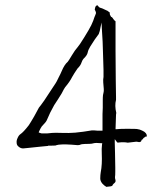

<svg xmlns="http://www.w3.org/2000/svg" viewBox="-20 -706 626 749"><path d="M413.1 -640.6Q413.1 -640.6 417 -638.7Q418 -637.7 420.9 -633.8Q421.9 -630.9 424.8 -628.9Q425.8 -627.9 425.8 -627L430.7 -623V-507.8Q431.6 -450.2 431.6 -392.6Q431.6 -376 432.1 -360.4Q432.6 -344.7 432.6 -328.1V-324.2Q432.6 -318.4 432.6 -316.4Q426.8 -293.9 433.6 -265.6Q432.6 -262.7 432.6 -258.8V-257.8L430.7 -202.1H436.5Q442.4 -202.1 449.2 -203.1Q474.6 -204.1 509.8 -203.1Q513.7 -203.1 521.5 -201.2H522.5Q529.3 -199.2 537.1 -195.3Q543.9 -192.4 548.8 -186.5Q552.7 -181.6 552.7 -176.8Q551.8 -174.8 551.8 -172.9H546.9L543.9 -169.9Q540 -168.9 536.1 -162.1L533.2 -161.1L532.2 -159.2Q531.2 -155.3 529.3 -153.3Q527.3 -152.3 522.5 -151.4Q521.5 -151.4 519.5 -152.3Q515.6 -153.3 511.7 -153.3Q482.4 -150.4 478.5 -149.4Q462.9 -152.3 446.3 -150.4Q438.5 -148.4 436.5 -151.4L427.7 -163.1V-148.4Q427.7 -136.7 428.7 -109.4Q428.7 -81.1 429.7 -52.7V-37.1Q429.7 -20.5 428.7 -16.6Q427.7 -12.7 430.7 -2.9Q431.6 2.9 428.7 5.9Q420.9 11.7 418 18.6Q414.1 21.5 398.4 22.5H396.5L395.5 23.4Q385.7 17.6 378.9 9.8Q371.1 0 371.1 -9.8Q371.1 -16.6 371.6 -22.9Q372.1 -29.3 373 -34.2Q378.9 -63.5 377 -106.4Q376 -127 377.9 -141.6L378.9 -147.5H373Q366.2 -147.5 355.5 -148.4Q348.6 -148.4 337.9 -145.5Q331.1 -144.5 312.5 -144.5Q297.9 -144.5 291 -140.6H290Q286.1 -138.7 259.8 -141.6Q215.8 -144.5 199.2 -139.6V-138.7Q195.3 -137.7 168 -137.7L167 -136.7Q165 -136.7 136.7 -133.8Q94.7 -128.9 89.8 -128.9Q86.9 -128.9 70.3 -127Q60.5 -127 52.7 -133.8Q44.9 -139.6 44.9 -149.4Q43.9 -158.2 48.8 -168Q52.7 -177.7 59.6 -182.6Q71.3 -190.4 91.8 -216.8Q98.6 -226.6 113.3 -252Q126 -275.4 131.8 -286.1Q134.8 -289.1 152.3 -313.5Q155.3 -318.4 170.9 -341.8Q194.3 -377.9 197.3 -381.8Q200.2 -385.7 209 -404.3Q215.8 -417 220.7 -428.7Q231.4 -454.1 244.1 -464.8Q247.1 -467.8 259.8 -489.3Q272.5 -510.7 283.2 -522.5Q288.1 -527.3 307.6 -558.6Q327.1 -589.8 335.9 -607.4Q344.7 -626 348.6 -639.6Q349.6 -641.6 352.1 -647.9Q354.5 -654.3 354.5 -654.8Q354.5 -655.3 353.5 -661.1H352.5V-663.1Q352.5 -663.1 351.6 -663.1Q351.6 -664.1 351.6 -664.1V-665Q350.6 -666 349.6 -668.9Q350.6 -671.9 351.6 -677.7Q352.5 -680.7 354.5 -682.6Q355.5 -683.6 358.4 -685.5Q359.4 -684.6 361.3 -684.6L362.3 -682.6L363.3 -681.6L367.2 -677.7Q369.1 -675.8 374 -674.8Q378.9 -672.9 383.8 -670.9Q385.7 -669.9 396.5 -665H397.5Q402.3 -662.1 408.2 -657.2Q408.2 -654.3 408.2 -652.3Q409.2 -648.4 409.2 -647.5L410.2 -646.5L411.1 -644.5Q412.1 -641.6 413.1 -640.6ZM351.6 -663.1ZM379.9 -260.7Q380.9 -271.5 380.9 -285.2V-314.5Q380.9 -328.1 381.8 -335Q385.7 -348.6 384.8 -359.4L382.8 -383.8Q381.8 -395.5 383.8 -406.2Q384.8 -413.1 381.8 -499Q380.9 -544.9 377.9 -584L376 -618.2L369.1 -585Q366.2 -576.2 365.2 -573.2L349.6 -551.8Q339.8 -536.1 332 -524.4Q324.2 -511.7 322.3 -502Q320.3 -490.2 305.7 -476.6Q301.8 -472.7 297.9 -461.9Q294.9 -451.2 282.2 -438.5Q281.2 -437.5 270.5 -420.9Q267.6 -415 261.7 -406.2Q252 -386.7 234.4 -366.2Q230.5 -361.3 220.7 -341.8Q217.8 -337.9 206.1 -318.4Q199.2 -308.6 191.4 -295.9Q183.6 -281.2 175.8 -266.6Q169.9 -252.9 163.1 -238.3Q160.2 -230.5 147.5 -217.8L146.5 -216.8Q145.5 -214.8 142.6 -212.9V-211.9Q139.6 -208 138.7 -206.1Q135.7 -201.2 132.8 -194.3L130.9 -189.5L135.7 -187.5L142.6 -185.5H144.5H145.5Q147.5 -185.5 163.1 -185.5Q164.1 -185.5 183.6 -187.5Q192.4 -188.5 222.7 -187.5Q249 -186.5 273.4 -188.5Q310.5 -192.4 325.2 -195.3Q332 -196.3 337.9 -197.3Q340.8 -197.3 347.7 -197.3Q359.4 -196.3 359.4 -196.3H364.3H375H379.9V-201.2Q379.9 -220.7 379.9 -260.7Z"/></svg>

Font: ToneOZ-YinPZ-Tsuipita-TC
Style: Regular
Weight: 400
Designer: ÂÆ£ÂøóÂáåJeffrey Xuan(jeffreyx@gmail.com, ToneOZ.com) ÈòøÂù§(cjkFonts)
Foundry: ToneOZ
Version: Version 0.24071